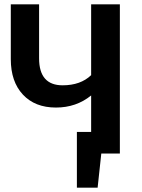

<svg xmlns="http://www.w3.org/2000/svg" viewBox="-20 -711 656 889"><path d="M432 158H336V-100H402V-269Q333 -213 239 -213Q142 -213 86 -273Q30 -333 30 -437V-691H161V-441Q161 -316 270 -316Q353 -316 402 -363V-691H535V0H449Z"/></svg>

Font: Trujillo Medium
Style: Regular
Weight: 500
Designer: Fira Sans original fonts by bBox Type GmbH, Carrois Corporate GbR, & Edenspiekermann AG / Changes by Cristiano Sobral
Foundry: Fira Sans original fonts by bBox Type GmbH, Carrois Corporate GbR, & Edenspiekermann AG / Changes by Cristiano Sobral
Version: Version 4.301;October 17, 2021;FontCreator 14.0.0.2814 64-bi